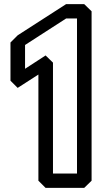

<svg xmlns="http://www.w3.org/2000/svg" viewBox="-20 -880 497 935"><path d="M102 -545V-661L302 -790H355V-35H238V-575L202 -610ZM31 -487 66 -452 167 -517V0L202 35H390L426 0V-825L390 -860H302L66 -708L31 -673Z"/></svg>

Font: Hussar Press
Style: Bold
Weight: 700
Foundry: Cannot Into Space Fonts
Version: Version 1.43